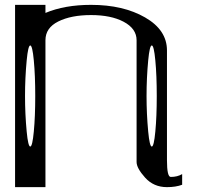

<svg xmlns="http://www.w3.org/2000/svg" viewBox="-20 -770 830 790"><path d="M89.8 -521.5Q83 -449.2 83 -375Q83 -300.8 89.8 -228.5Q95.7 -167 104.5 -167Q113.3 -167 119.1 -228.5Q125 -290 125 -375Q125 -460 119.1 -521.5Q113.3 -583 104.5 -583Q95.7 -583 89.8 -521.5ZM589.8 -521.5Q583 -449.2 583 -375Q583 -300.8 589.8 -228.5Q595.7 -167 604.5 -167Q613.3 -167 619.1 -228.5Q625 -290 625 -375Q625 -460 619.1 -521.5Q613.3 -583 604.5 -583Q595.7 -583 589.8 -521.5ZM167 -750V-716.8Q246.1 -750 354.5 -750Q487.3 -750 577.1 -698.2Q667 -646.5 667 -562.5V-110.4Q667 -42 682.6 -42Q710 -42 729.5 -53.7V-9.8Q703.1 0 667 0Q612.3 0 577.1 -39.1Q542 -78.1 542 -103.5V-604.5Q542 -652.3 488.3 -680.7Q436.5 -708 354.5 -708Q272.5 -708 219.7 -681.6Q167 -655.3 167 -604.5V-79.1V0H42V-750Z"/></svg>

Font: okolaksMetalik
Style: bold
Weight: 700
Width: 7
Version: Version 0.6